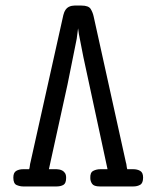

<svg xmlns="http://www.w3.org/2000/svg" viewBox="-20 -671 565 691"><path d="M28 -32Q28 -50 38.5 -56Q49 -62 63 -62H85Q87 -69 87.5 -75Q88 -81 90 -88L208 -617Q211 -629 216 -636Q221 -643 227 -646Q233 -649 238.5 -650Q244 -651 248 -651H273Q299 -651 306.5 -638.5Q314 -626 317 -612L433 -87Q435 -81 435.5 -75Q436 -69 438 -62H460Q474 -62 484.5 -56Q495 -50 495 -32Q495 -12 484.5 -6Q474 0 460 0H339Q318 0 311.5 -9.5Q305 -19 305 -30Q304 -50 315.5 -56Q327 -62 341 -62H367L280 -466L264 -548L261 -569L256 -531L223 -367L156 -62H184Q187 -62 193 -61Q199 -60 204.5 -57Q210 -54 214 -48Q218 -42 218 -31Q218 -11 208 -5.5Q198 0 184 0H63Q52 0 40 -5Q28 -10 28 -32Z"/></svg>

Font: CMU Typewriter Custom
Style: Regular
Weight: 500
Monospace: yes
Version: Version 0.7.0